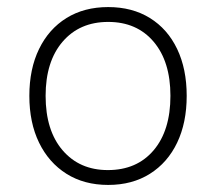

<svg xmlns="http://www.w3.org/2000/svg" viewBox="-20 -515 611 543"><path d="M286 8Q218 8 168 -23.5Q118 -55 90.5 -111.5Q63 -168 63 -244Q63 -320 90.5 -376.5Q118 -433 168 -464Q218 -495 286 -495Q354 -495 404 -464Q454 -433 481 -376.5Q508 -320 508 -244Q508 -168 481 -111.5Q454 -55 404 -23.5Q354 8 286 8ZM285 -34Q367 -34 414.5 -90Q462 -146 462 -244Q462 -341 414.5 -397Q367 -453 286 -453Q205 -453 157 -397Q109 -341 109 -244Q109 -146 157 -90Q205 -34 285 -34Z"/></svg>

Font: Nunito Sans 10pt ExtraLight
Style: Regular
Weight: 250
Designer: Vernon Adams
Foundry: Vernon Adams
Version: Version 3.101;gftools[0.9.27]